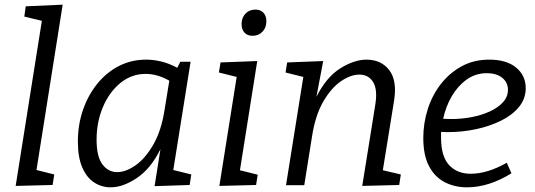

<svg xmlns="http://www.w3.org/2000/svg" viewBox="-20 -792 2289 821"><path d="M47 3 159 -703 84 -721 90 -765 248 -772 136 -65 212 -46 205 -1Z M453 9Q415 9 383 -11.5Q351 -32 332 -75.5Q313 -119 313 -187Q313 -259 335 -322.5Q357 -386 396.5 -434.5Q436 -483 489 -510Q542 -537 605 -537Q636 -537 669.5 -529Q703 -521 738 -502L751 -528H795L721 -65L798 -46L791 -1L641 4L666 -154Q625 -71 565.5 -31Q506 9 453 9ZM481 -56Q518 -56 559.5 -85Q601 -114 635.5 -173.5Q670 -233 684 -324L704 -447Q653 -476 603 -476Q542 -476 494.5 -437Q447 -398 420 -334Q393 -270 393 -195Q393 -122 418 -89Q443 -56 481 -56Z M918 3 992 -463 916 -482 923 -525 1080 -531 1006 -64 1082 -45 1075 -1ZM1060 -639Q1038 -639 1025.5 -652.5Q1013 -666 1013 -689Q1013 -716 1029.5 -733.5Q1046 -751 1072 -751Q1093 -751 1106 -738Q1119 -725 1119 -701Q1119 -674 1102.5 -656.5Q1086 -639 1060 -639Z M1529 3 1585 -346Q1595 -409 1575.5 -441Q1556 -473 1517 -473Q1480 -473 1438.5 -445Q1397 -417 1362.5 -358Q1328 -299 1314 -207L1281 0H1203L1277 -463L1201 -482L1208 -525L1362 -531L1333 -378Q1376 -463 1435.5 -500Q1495 -537 1547 -537Q1610 -537 1644.5 -492Q1679 -447 1665 -361L1617 -64L1694 -46L1687 -1Z M1977 9Q1924 9 1881.5 -13Q1839 -35 1814.5 -81.5Q1790 -128 1790 -202Q1790 -265 1809 -325Q1828 -385 1865 -432.5Q1902 -480 1954 -508.5Q2006 -537 2072 -537Q2146 -537 2187 -503Q2228 -469 2228 -415Q2228 -370 2199.5 -335Q2171 -300 2122.5 -276Q2074 -252 2015 -239.5Q1956 -227 1894 -227Q1878 -227 1866 -228Q1866 -216 1866 -203Q1866 -123 1900.5 -86Q1935 -49 1993 -49Q2064 -49 2147 -96L2167 -51Q2070 9 1977 9ZM2061 -479Q2013 -479 1975 -451.5Q1937 -424 1911.5 -380Q1886 -336 1875 -284Q1892 -283 1911 -283Q1953 -283 1995.5 -291Q2038 -299 2073.5 -315Q2109 -331 2130.5 -354.5Q2152 -378 2152 -408Q2152 -439 2128 -459Q2104 -479 2061 -479Z"/></svg>

Font: Bitter
Style: Italic
Weight: 400
Italic angle: -9°
Designer: Sol Matas, and Bitter project Authors
Foundry: Sol Matas
Version: Version 2.001